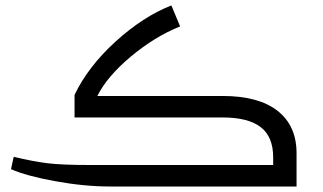

<svg xmlns="http://www.w3.org/2000/svg" viewBox="-20 -678 1173 698"><path d="M378.9 0Q286.6 0 180.7 -19.3Q74.7 -38.6 20 -63L29.8 -107.9Q99.1 -91.3 151.4 -84.7Q203.6 -78.1 311 -78.1H973.1V-106Q973.1 -181.2 927.5 -216.1Q881.8 -251 789.1 -251H251V-333Q299.8 -435.5 400.1 -526.9Q500.5 -618.2 603 -658.2L634.8 -582Q541.5 -544.4 455.1 -471.9Q368.7 -399.4 334 -329.1H789.1Q920.4 -329.1 989.3 -274.9Q1058.1 -220.7 1058.1 -121.1V0Z"/></svg>

Font: Noto Sans Kufi Arabic
Style: Regular
Weight: 400
Designer: Monotype Design team
Foundry: Monotype Imaging Inc.
Version: Version 1.02